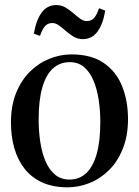

<svg xmlns="http://www.w3.org/2000/svg" viewBox="-20 -750 564 780"><path d="M24.5 -252Q24.5 -320 45.2 -371.8Q66 -423.5 101.2 -458.5Q136.5 -493.5 180.5 -511.2Q224.5 -529 270.5 -529Q351 -529 401.8 -494Q452.5 -459 476.2 -399.5Q500 -340 500 -266Q500 -198.5 479.2 -146.5Q458.5 -94.5 423.5 -59.5Q388.5 -24.5 344.5 -6.8Q300.5 11 254.5 11Q195 11 151.2 -9Q107.5 -29 79.5 -65Q51.5 -101 38 -148.8Q24.5 -196.5 24.5 -252ZM262.5 -20.5Q302.5 -20.5 330.2 -46.5Q358 -72.5 372.8 -124.5Q387.5 -176.5 387.5 -254Q387.5 -301.5 380.8 -345.2Q374 -389 359.5 -423.2Q345 -457.5 321.5 -477.5Q298 -497.5 263.5 -497.5Q223 -497.5 194.8 -471.8Q166.5 -446 151.8 -394.2Q137 -342.5 137 -264Q137 -216 143.8 -172.2Q150.5 -128.5 165.2 -94.2Q180 -60 204 -40.2Q228 -20.5 262.5 -20.5ZM117.5 -613.5Q127 -669 149.5 -699.2Q172 -729.5 208.5 -729.5Q229 -729.5 245.8 -719.8Q262.5 -710 277.2 -697Q292 -684 305.5 -674.2Q319 -664.5 332.5 -664.5Q351 -664.5 362 -676.8Q373 -689 382.5 -716.5L407.5 -707Q398.5 -652 376 -621.5Q353.5 -591 316.5 -591Q296 -591 279.2 -601Q262.5 -611 248 -623.8Q233.5 -636.5 219.8 -646.5Q206 -656.5 192.5 -656.5Q174.5 -656.5 163.2 -644.2Q152 -632 142.5 -604Z"/></svg>

Font: Merriweather 120pt
Style: Regular
Weight: 400
Version: Version 2.100